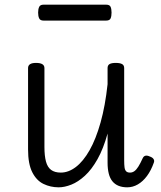

<svg xmlns="http://www.w3.org/2000/svg" viewBox="-20 -784 687 821"><path d="M231 17Q196 17 166 2.5Q136 -12 118 -47.5Q100 -83 100 -145V-493Q100 -504 108.5 -509.5Q117 -515 134 -515Q152 -515 161 -509.5Q170 -504 170 -493V-155Q170 -118 176.5 -93.5Q183 -69 198.5 -57.5Q214 -46 240 -46Q273 -46 304.5 -70Q336 -94 363 -141.5Q390 -189 410 -260Q430 -331 440 -424V-493Q440 -505 448.5 -510Q457 -515 475 -515Q493 -515 502 -510Q511 -505 511 -493V-98Q511 -80 512.5 -68.5Q514 -57 519.5 -51.5Q525 -46 536 -46Q546 -46 554.5 -52Q563 -58 571.5 -71.5Q580 -85 590 -107Q594 -116 601.5 -118Q609 -120 620 -115Q632 -111 636.5 -104Q641 -97 638 -89Q626 -55 608.5 -31.5Q591 -8 569.5 4.5Q548 17 524 17Q503 17 487 10.5Q471 4 460.5 -9Q450 -22 445 -42Q440 -62 440 -88V-213Q422 -148 397 -103.5Q372 -59 343 -32.5Q314 -6 285 5.5Q256 17 231 17ZM166 -696Q152 -696 147.5 -705.5Q143 -715 143 -730Q143 -745 147.5 -754.5Q152 -764 166 -764H434Q449 -764 453 -754.5Q457 -745 457 -730Q457 -715 453 -705.5Q449 -696 434 -696Z"/></svg>

Font: Playwrite FR Moderne Light
Style: Regular
Weight: 300
Version: Version 1.002